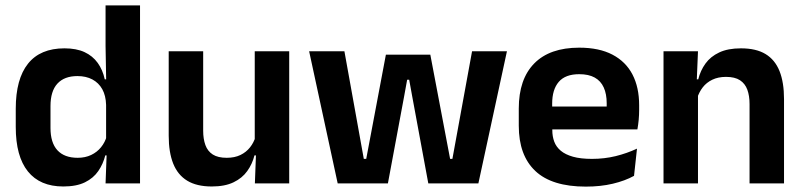

<svg xmlns="http://www.w3.org/2000/svg" viewBox="-20 -681 2982 713"><path d="M215 11.5Q128.5 11.5 83.5 -44.5Q38.5 -100.5 38.5 -209.5V-277Q38.5 -387.5 84 -444.5Q129.5 -501.5 219.5 -501.5Q263.5 -501.5 293.8 -487.5Q324 -473.5 342.8 -447.5Q361.5 -421.5 369 -386.5H406.5L374 -291.5Q373 -326 359.8 -349.8Q346.5 -373.5 323 -386Q299.5 -398.5 267.5 -398.5Q219 -398.5 193.2 -370.5Q167.5 -342.5 167.5 -287V-206Q167.5 -151 193.2 -123Q219 -95 268.5 -95Q296.5 -95 318.5 -105.5Q340.5 -116 355.2 -134.2Q370 -152.5 376.5 -175.5L407 -104H371Q363 -72 345 -45.8Q327 -19.5 295.5 -4Q264 11.5 215 11.5ZM372 0 376.5 -120 374 -148.5V-349L374.5 -369.5L372 -510V-661H500V0Z M734.5 -490.5V-195.5Q734.5 -165 742.8 -142.2Q751 -119.5 770.2 -107.2Q789.5 -95 822 -95Q851.5 -95 873 -105.5Q894.5 -116 908.5 -133.8Q922.5 -151.5 929 -173.5L949 -104H925Q917 -72 898.2 -45.8Q879.5 -19.5 847.2 -4Q815 11.5 766.5 11.5Q710.5 11.5 675.2 -10Q640 -31.5 623.2 -73.5Q606.5 -115.5 606.5 -177V-490.5ZM1054 -490.5V0H926.5L931 -119L926 -129.5V-490.5Z M1234 0 1128 -490.5H1259L1331 -91H1340L1413 -478H1578L1651.5 -91H1660L1733 -490.5H1862.5L1756.5 0H1570.5L1510.5 -324.5L1499.5 -385H1492L1481 -324.5L1420.5 0Z M2155.5 12Q2029.5 12 1968 -46Q1906.5 -104 1906.5 -214V-278Q1906.5 -387 1964 -445.5Q2021.5 -504 2131 -504Q2205 -504 2254.5 -478Q2304 -452 2328.8 -404.2Q2353.5 -356.5 2353.5 -290V-272.5Q2353.5 -254.5 2351.8 -235.8Q2350 -217 2347 -200.5H2231Q2232.5 -228 2232.8 -252.8Q2233 -277.5 2233 -297.5Q2233 -332 2222 -356.2Q2211 -380.5 2188.5 -393Q2166 -405.5 2131 -405.5Q2079.5 -405.5 2055 -377Q2030.5 -348.5 2030.5 -296V-250.5L2031 -236V-197.5Q2031 -174.5 2038.2 -155Q2045.5 -135.5 2062.5 -121.2Q2079.5 -107 2107.8 -99Q2136 -91 2178.5 -91Q2224.5 -91 2266.2 -101.2Q2308 -111.5 2345.5 -129L2334.5 -28Q2301 -9.5 2255.8 1.2Q2210.5 12 2155.5 12ZM1974.5 -200.5V-285.5H2321V-200.5Z M2763.5 0V-294.5Q2763.5 -325.5 2755.2 -348Q2747 -370.5 2728 -383Q2709 -395.5 2676 -395.5Q2647 -395.5 2625.2 -385Q2603.5 -374.5 2589.8 -356.8Q2576 -339 2569 -316.5L2549 -386.5H2573Q2581 -419 2599.8 -445Q2618.5 -471 2650.8 -486.2Q2683 -501.5 2731.5 -501.5Q2788 -501.5 2823 -480.2Q2858 -459 2874.8 -417Q2891.5 -375 2891.5 -313V0ZM2444 0V-490.5H2572L2567 -371L2572 -360.5V0Z"/></svg>

Font: Anek Gujarati SemiBold
Style: Regular
Weight: 600
Designer: Mrunmayee Ghaisas (Gujarati), Yesha Goshar (Latin)
Foundry: Ek Type
Version: Version 1.003